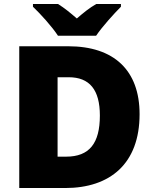

<svg xmlns="http://www.w3.org/2000/svg" viewBox="-20 -947 774 967"><path d="M272 -767H464C495 -813 555 -879 589 -913V-927H465C430 -907 402 -884 367 -854C332 -884 307 -905 272 -927H146V-913C184 -877 242 -813 272 -767ZM683 -372C683 -593 554 -714 324 -714H77V0H308C535 0 683 -123 683 -372ZM483 -365C483 -225 430 -158 313 -158H270V-558H326C431 -558 483 -495 483 -365Z"/></svg>

Font: Noto Sans Lao UI Blk
Style: Regular
Weight: 900
Designer: Monotype Design Team
Foundry: Monotype Imaging Inc.
Version: Version 2.000